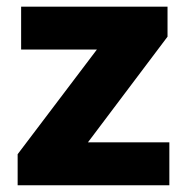

<svg xmlns="http://www.w3.org/2000/svg" viewBox="-20 -548 555 568"><path d="M240.2 -127H481V0H32.2V-91.8L266.6 -401.4H42.5V-528.3H475.6V-439.5Z"/></svg>

Font: Vazir Black UI
Style: Black-UI
Weight: 900
Designer: Saber Rastikerdar
Foundry: Saber Rastikerdar
Version: Version 30.1.0